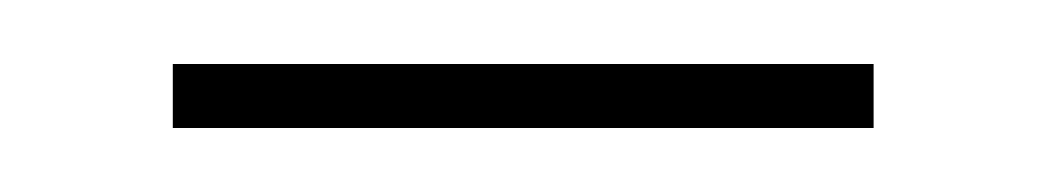

<svg xmlns="http://www.w3.org/2000/svg" viewBox="-20 -295 326 60"><path d="M34 -255V-275H253V-255Z"/></svg>

Font: Georama Thin
Style: Regular
Weight: 100
Designer: Jean-Baptiste Levee
Foundry: Production Type
Version: Version 1.000